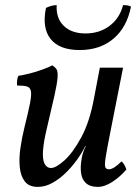

<svg xmlns="http://www.w3.org/2000/svg" viewBox="-20 -723 548 752"><path d="M128 9Q94 9 77.5 -12Q61 -33 57.5 -67.5Q54 -102 60 -143.5Q66 -185 76 -225Q91 -285 97.5 -318.5Q104 -352 101 -366.5Q98 -381 85 -384.5Q72 -388 47 -388Q46 -397 47 -407.5Q48 -418 52 -426Q67 -428 93.5 -434.5Q120 -441 146 -450.5Q172 -460 185 -467Q196 -460 201.5 -451.5Q207 -443 205.5 -420Q204 -397 193.5 -349.5Q183 -302 163 -218Q151 -168 148.5 -133.5Q146 -99 154.5 -82Q163 -65 180 -65Q199 -65 232 -94.5Q265 -124 298 -184.5Q331 -245 348 -337L371 -458H462L413 -210Q399 -140 394 -108Q389 -76 392.5 -68Q396 -60 407 -60Q425 -60 456 -91Q463 -85 467.5 -76.5Q472 -68 475 -59Q451 -31 420.5 -11Q390 9 363 9Q333 9 317 -5.5Q301 -20 297.5 -45Q294 -70 300 -103Q302 -115 306 -127Q310 -139 316 -151H314Q302 -126 282.5 -98.5Q263 -71 238 -46.5Q213 -22 185 -6.5Q157 9 128 9ZM292 -527Q213 -527 178.5 -570Q144 -613 160 -692Q170 -697 181 -700Q192 -703 202 -703Q199 -652 229.5 -622Q260 -592 315 -592Q370 -592 409.5 -622Q449 -652 462 -703Q473 -703 481 -701.5Q489 -700 493 -697Q477 -616 424.5 -571.5Q372 -527 292 -527Z"/></svg>

Font: Vollkorn
Style: Italic
Weight: 400
Italic angle: -11°
Designer: Friedrich Althausen
Foundry: Friedrich Althausen
Version: Version 5.001